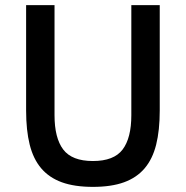

<svg xmlns="http://www.w3.org/2000/svg" viewBox="-20 -718 726 750"><path d="M193 -698V-268Q193 -179 227 -134Q261 -89 343 -89Q425 -89 459 -134Q493 -179 493 -268V-698H604V-286Q604 -209 590 -153Q576 -97 545 -60.5Q514 -24 464.5 -6Q415 12 343 12Q271 12 221.5 -6Q172 -24 141 -60.5Q110 -97 96 -153Q82 -209 82 -286V-698Z"/></svg>

Font: IBM Plex Arabic Medium
Style: Regular
Weight: 500
Designer: Mike Abbink, Paul van der Laan, Pieter van Rosmalen, Wael Morcos, Khajak Apelian
Foundry: Bold Monday
Version: Version 1.0